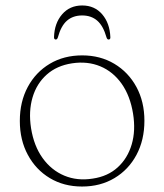

<svg xmlns="http://www.w3.org/2000/svg" viewBox="-20 -672 600 702"><path d="M280.5 -469.5Q346.5 -469.5 398 -438.8Q449.5 -408 478.8 -354Q508 -300 508 -230.5Q508 -160 479 -105.8Q450 -51.5 398.5 -20.8Q347 10 280 10Q213.5 10 162.2 -20.8Q111 -51.5 81.8 -105.8Q52.5 -160 52.5 -230Q52.5 -300 81.5 -354Q110.5 -408 162 -438.8Q213.5 -469.5 280.5 -469.5ZM319 -19Q374 -27 410.2 -60Q446.5 -93 461.5 -143.8Q476.5 -194.5 466.5 -256.5Q456 -321.5 424.8 -365.8Q393.5 -410 346.8 -429.5Q300 -449 243.5 -440.5Q187.5 -432 150.8 -399.2Q114 -366.5 99 -315.8Q84 -265 93.5 -203.5Q104 -138 136 -93.8Q168 -49.5 215.2 -29.8Q262.5 -10 319 -19ZM280.5 -615.5Q247 -615.5 225 -596.5Q203 -577.5 191.5 -535Q189 -527.5 184 -527.5Q177.5 -527.5 177.5 -536Q179 -587 207 -619.5Q235 -652 280.5 -652Q326 -652 353.8 -619.5Q381.5 -587 383.5 -536Q384 -527.5 377 -527.5Q372 -527.5 369.5 -535Q357.5 -577.5 335.5 -596.5Q313.5 -615.5 280.5 -615.5Z"/></svg>

Font: Fraunces 9pt S050 Thin
Style: Regular
Weight: 100
Version: Version 1.000; ttfautohint (v1.8.3)